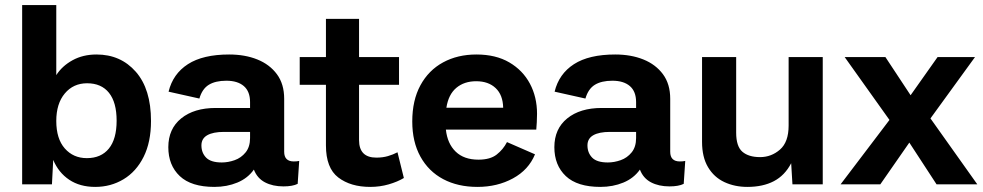

<svg xmlns="http://www.w3.org/2000/svg" viewBox="-20 -724 3862 754"><path d="M354 10Q294 10 252 -18Q210 -46 189 -96L184 0H67V-704H201V-429Q224 -465 265 -487.5Q306 -510 359 -510Q454 -510 513.5 -442Q573 -374 573 -249Q573 -166 544 -108Q515 -50 465 -20Q415 10 354 10ZM321 -103Q377 -103 407.5 -140.5Q438 -178 438 -250Q438 -322 408 -359.5Q378 -397 322 -397Q268 -397 234.5 -357Q201 -317 201 -249Q201 -179 234.5 -141Q268 -103 321 -103Z M962 -323Q962 -365 937.5 -386Q913 -407 869 -407Q826 -407 800 -391Q774 -375 763 -337L642 -364Q659 -434 718 -472Q777 -510 880 -510Q942 -510 990.5 -490.5Q1039 -471 1067.5 -432.5Q1096 -394 1096 -336V-128Q1096 -90 1134 -90Q1139 -90 1145 -90.5Q1151 -91 1155 -92L1149 -2Q1129 8 1093 8Q1051 8 1020.5 -8Q990 -24 977 -58Q953 -24 912 -7Q871 10 822 10Q731 10 686 -32.5Q641 -75 641 -146Q641 -218 691.5 -259Q742 -300 827 -300H962ZM851 -86Q876 -86 901.5 -95Q927 -104 944.5 -125.5Q962 -147 962 -182V-206H859Q817 -206 794 -193Q771 -180 771 -153Q771 -124 789.5 -105Q808 -86 851 -86Z M1541 -126 1566 -25Q1541 -10 1506.5 0Q1472 10 1434 10Q1357 10 1308.5 -27Q1260 -64 1260 -153V-391H1157V-500H1260V-650H1390V-500H1547V-391H1390V-174Q1390 -105 1458 -105Q1483 -105 1503.5 -111Q1524 -117 1541 -126Z M1855 10Q1778 10 1720.5 -20.5Q1663 -51 1631 -109Q1599 -167 1599 -247Q1599 -330 1631 -389Q1663 -448 1720 -479Q1777 -510 1851 -510Q1927 -510 1980 -479Q2033 -448 2061 -395.5Q2089 -343 2089 -277Q2089 -259 2088 -243.5Q2087 -228 2086 -215H1731Q1737 -160 1769.5 -128.5Q1802 -97 1859 -97Q1905 -97 1930.5 -117Q1956 -137 1971 -166L2081 -118Q2056 -57 1994.5 -23.5Q1933 10 1855 10ZM1733 -301H1956Q1955 -351 1926.5 -378Q1898 -405 1850 -405Q1803 -405 1772 -379Q1741 -353 1733 -301Z M2478 -323Q2478 -365 2453.5 -386Q2429 -407 2385 -407Q2342 -407 2316 -391Q2290 -375 2279 -337L2158 -364Q2175 -434 2234 -472Q2293 -510 2396 -510Q2458 -510 2506.5 -490.5Q2555 -471 2583.5 -432.5Q2612 -394 2612 -336V-128Q2612 -90 2650 -90Q2655 -90 2661 -90.5Q2667 -91 2671 -92L2665 -2Q2645 8 2609 8Q2567 8 2536.5 -8Q2506 -24 2493 -58Q2469 -24 2428 -7Q2387 10 2338 10Q2247 10 2202 -32.5Q2157 -75 2157 -146Q2157 -218 2207.5 -259Q2258 -300 2343 -300H2478ZM2367 -86Q2392 -86 2417.5 -95Q2443 -104 2460.5 -125.5Q2478 -147 2478 -182V-206H2375Q2333 -206 2310 -193Q2287 -180 2287 -153Q2287 -124 2305.5 -105Q2324 -86 2367 -86Z M2915 10Q2865 10 2824.5 -9Q2784 -28 2760.5 -67.5Q2737 -107 2737 -167V-500H2871V-203Q2871 -149 2895.5 -128Q2920 -107 2965 -107Q3009 -107 3043 -136.5Q3077 -166 3077 -231V-500H3211V0H3092L3087 -83Q3062 -35 3019 -12.5Q2976 10 2915 10Z M3818 0H3658L3551 -164L3437 0H3281L3473 -253L3297 -500H3457L3556 -350L3662 -500H3809L3634 -259Z"/></svg>

Font: Prodigy Sans SemiBold
Style: Regular
Weight: 600
Designer: Wei Huang
Foundry: Wei Huang
Version: Version 1.003; ttfautohint (v1.8.3)